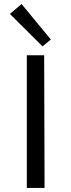

<svg xmlns="http://www.w3.org/2000/svg" viewBox="-20 -932 354 952"><path d="M29 -863 87 -912 232 -736 191 -702ZM113 -658H199L201 0H113Z"/></svg>

Font: Ysabeau Infant Medium
Style: Regular
Weight: 500
Designer: Christian Thalmann (Catharsis Fonts)
Version: Version 0.003